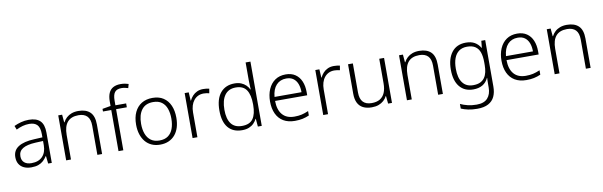

<svg xmlns="http://www.w3.org/2000/svg" viewBox="-58 -1380 7025 2236"><g transform="rotate(-10 3454.5 -262.5)"><path d="M276 -541Q366 -541 410 -497.5Q454 -454 454 -358V0H411L401 -90H398Q379 -60 354.5 -37.5Q330 -15 295.5 -2.5Q261 10 212 10Q161 10 124 -7.5Q87 -25 67 -58Q47 -91 47 -139Q47 -219 112 -260.5Q177 -302 301 -307L398 -312V-349Q398 -428 366.5 -460.5Q335 -493 274 -493Q233 -493 195 -482.5Q157 -472 119 -453L101 -499Q139 -517 183.5 -529Q228 -541 276 -541ZM308 -265Q207 -260 157 -229.5Q107 -199 107 -139Q107 -90 137.5 -64Q168 -38 222 -38Q306 -38 351.5 -85.5Q397 -133 398 -217V-269Z M862 -542Q953 -542 1001 -495.5Q1049 -449 1049 -348V0H993V-344Q993 -421 958 -457Q923 -493 856 -493Q768 -493 724.5 -442Q681 -391 681 -290V0H624V-532H670L678 -440H682Q697 -470 722 -493Q747 -516 782 -529Q817 -542 862 -542Z M1427 -486H1300V0H1243V-486H1145V-517L1243 -534V-587Q1243 -647 1260.5 -686.5Q1278 -726 1313.5 -745.5Q1349 -765 1402 -765Q1431 -765 1453.5 -760.5Q1476 -756 1495 -750L1482 -703Q1465 -709 1444 -713Q1423 -717 1403 -717Q1349 -717 1324.5 -686.5Q1300 -656 1300 -587V-532H1427Z M1974 -267Q1974 -204 1958.5 -153.5Q1943 -103 1912.5 -66.5Q1882 -30 1837.5 -10Q1793 10 1735 10Q1680 10 1636 -9.5Q1592 -29 1561.5 -65.5Q1531 -102 1514.5 -153Q1498 -204 1498 -267Q1498 -353 1527 -414.5Q1556 -476 1610 -509Q1664 -542 1739 -542Q1816 -542 1868 -507.5Q1920 -473 1947 -411.5Q1974 -350 1974 -267ZM1557 -267Q1557 -199 1576.5 -147.5Q1596 -96 1635.5 -67.5Q1675 -39 1736 -39Q1798 -39 1837.5 -67.5Q1877 -96 1896 -147.5Q1915 -199 1915 -267Q1915 -333 1897 -384Q1879 -435 1840 -464Q1801 -493 1738 -493Q1648 -493 1602.5 -433Q1557 -373 1557 -267Z M2338 -541Q2357 -541 2375.5 -539Q2394 -537 2410 -533L2401 -480Q2385 -484 2369 -486.5Q2353 -489 2335 -489Q2298 -489 2269 -475Q2240 -461 2219 -435Q2198 -409 2187 -373Q2176 -337 2176 -292V0H2119V-532H2167L2173 -433H2176Q2190 -463 2212.5 -487.5Q2235 -512 2266.5 -526.5Q2298 -541 2338 -541Z M2704 10Q2597 10 2539.5 -59Q2482 -128 2482 -261Q2482 -398 2542.5 -470Q2603 -542 2709 -542Q2754 -542 2787 -528.5Q2820 -515 2843.5 -492Q2867 -469 2880 -441H2884Q2883 -464 2881.5 -493Q2880 -522 2880 -545V-760H2937V0H2891L2883 -93H2880Q2866 -65 2843 -41.5Q2820 -18 2786 -4Q2752 10 2704 10ZM2711 -39Q2804 -39 2842.5 -95Q2881 -151 2881 -257V-266Q2881 -376 2842.5 -434.5Q2804 -493 2715 -493Q2630 -493 2585.5 -432.5Q2541 -372 2541 -260Q2541 -152 2583 -95.5Q2625 -39 2711 -39Z M3314 -542Q3382 -542 3428 -510.5Q3474 -479 3497 -424Q3520 -369 3520 -298V-259H3140Q3141 -153 3190 -96.5Q3239 -40 3331 -40Q3380 -40 3417 -48.5Q3454 -57 3498 -76V-24Q3459 -7 3419.5 1.5Q3380 10 3329 10Q3249 10 3193.5 -23Q3138 -56 3109.5 -117.5Q3081 -179 3081 -262Q3081 -343 3108.5 -406.5Q3136 -470 3188 -506Q3240 -542 3314 -542ZM3313 -494Q3240 -494 3195 -445.5Q3150 -397 3142 -306H3461Q3461 -362 3445 -404Q3429 -446 3396.5 -470Q3364 -494 3313 -494Z M3883 -541Q3902 -541 3920.5 -539Q3939 -537 3955 -533L3946 -480Q3930 -484 3914 -486.5Q3898 -489 3880 -489Q3843 -489 3814 -475Q3785 -461 3764 -435Q3743 -409 3732 -373Q3721 -337 3721 -292V0H3664V-532H3712L3718 -433H3721Q3735 -463 3757.5 -487.5Q3780 -512 3811.5 -526.5Q3843 -541 3883 -541Z M4477 -532V0H4431L4422 -91H4419Q4405 -62 4379.5 -39Q4354 -16 4319 -3Q4284 10 4238 10Q4177 10 4135 -11.5Q4093 -33 4072 -76Q4051 -119 4051 -184V-532H4108V-189Q4108 -113 4142.5 -76Q4177 -39 4245 -39Q4304 -39 4342.5 -62Q4381 -85 4400.5 -130Q4420 -175 4420 -242V-532Z M4892 -542Q4983 -542 5031 -495.5Q5079 -449 5079 -348V0H5023V-344Q5023 -421 4988 -457Q4953 -493 4886 -493Q4798 -493 4754.5 -442Q4711 -391 4711 -290V0H4654V-532H4700L4708 -440H4712Q4727 -470 4752 -493Q4777 -516 4812 -529Q4847 -542 4892 -542Z M5445 -542Q5508 -542 5549 -518Q5590 -494 5615 -451H5619L5627 -532H5673V17Q5673 86 5649.5 136Q5626 186 5575.5 213Q5525 240 5444 240Q5384 240 5337.5 230Q5291 220 5254 204V149Q5291 167 5340 179Q5389 191 5446 191Q5534 191 5575.5 144.5Q5617 98 5617 20V-11Q5617 -32 5617.5 -53.5Q5618 -75 5619 -94H5616Q5593 -43 5548 -16.5Q5503 10 5438 10Q5335 10 5277 -60.5Q5219 -131 5219 -262Q5219 -391 5277.5 -466.5Q5336 -542 5445 -542ZM5451 -493Q5393 -493 5355 -465.5Q5317 -438 5297.5 -386.5Q5278 -335 5278 -261Q5278 -153 5321 -96Q5364 -39 5445 -39Q5495 -39 5528 -54.5Q5561 -70 5580.5 -98Q5600 -126 5608.5 -164Q5617 -202 5617 -246V-281Q5617 -349 5601 -396Q5585 -443 5548.5 -468Q5512 -493 5451 -493Z M6051 -542Q6119 -542 6165 -510.5Q6211 -479 6234 -424Q6257 -369 6257 -298V-259H5877Q5878 -153 5927 -96.5Q5976 -40 6068 -40Q6117 -40 6154 -48.5Q6191 -57 6235 -76V-24Q6196 -7 6156.5 1.5Q6117 10 6066 10Q5986 10 5930.5 -23Q5875 -56 5846.5 -117.5Q5818 -179 5818 -262Q5818 -343 5845.5 -406.5Q5873 -470 5925 -506Q5977 -542 6051 -542ZM6050 -494Q5977 -494 5932 -445.5Q5887 -397 5879 -306H6198Q6198 -362 6182 -404Q6166 -446 6133.5 -470Q6101 -494 6050 -494Z M6639 -542Q6730 -542 6778 -495.5Q6826 -449 6826 -348V0H6770V-344Q6770 -421 6735 -457Q6700 -493 6633 -493Q6545 -493 6501.5 -442Q6458 -391 6458 -290V0H6401V-532H6447L6455 -440H6459Q6474 -470 6499 -493Q6524 -516 6559 -529Q6594 -542 6639 -542Z"/></g></svg>

Font: Noto Sans Thai Light
Style: Regular
Weight: 300
Designer: Monotype Design Team
Foundry: Monotype Imaging Inc.
Version: Version 2.001